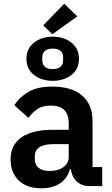

<svg xmlns="http://www.w3.org/2000/svg" viewBox="-20 -999 599 1031"><path d="M529 0H458Q429 0 406.5 -13.5Q384 -27 371.5 -53Q359 -79 359 -114V-125L391 -90H355Q342 -40 301.5 -14Q261 12 203 12Q123 12 80 -30.5Q37 -73 37 -142Q37 -196 63.5 -231Q90 -266 140 -284Q190 -302 260 -302H349V-340Q349 -383 326 -407.5Q303 -432 252 -432Q207 -432 179.5 -412.5Q152 -393 133 -366L57 -434Q86 -479 134 -506.5Q182 -534 261 -534Q366 -534 421.5 -485.5Q477 -437 477 -348V-102H529ZM349 -225H267Q217 -225 192 -208.5Q167 -192 167 -161V-144Q167 -113 188 -97Q209 -81 246 -81Q275 -81 298 -89.5Q321 -98 335 -115Q349 -132 349 -156ZM395 -911 261 -815 212 -863 325 -979ZM263 -565Q203 -565 162.5 -596.5Q122 -628 122 -683Q122 -738 162.5 -770Q203 -802 263 -802Q323 -802 363.5 -770Q404 -738 404 -683Q404 -628 363.5 -596.5Q323 -565 263 -565ZM263 -628Q290 -628 304.5 -640Q319 -652 319 -676V-690Q319 -714 304.5 -726Q290 -738 263 -738Q236 -738 221.5 -726Q207 -714 207 -690V-676Q207 -652 221.5 -640Q236 -628 263 -628Z"/></svg>

Font: IBM Plex Sans SemiBold
Style: Regular
Weight: 600
Designer: Mike Abbink, Paul van der Laan, Pieter van Rosmalen
Foundry: Bold Monday
Version: Version 3.201